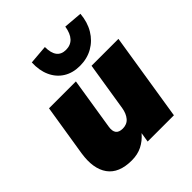

<svg xmlns="http://www.w3.org/2000/svg" viewBox="-210 -901 1050 1050"><g transform="rotate(-45 315.0 -375.5)"><path d="M22 0ZM205 12Q106 12 64 -46.5Q22 -105 38 -210L86 -510H294L246 -208Q236 -146 293 -146Q326 -146 345 -168.5Q364 -191 370 -228L415 -510H623L542 0H339L348 -56Q320 -23 285 -5.5Q250 12 205 12ZM370 -554Q315 -554 275 -579Q235 -604 214.5 -649.5Q194 -695 197 -754L307 -763Q307 -670 378 -670Q450 -670 465 -763L573 -754Q568 -694 541 -649Q514 -604 470 -579Q426 -554 370 -554Z"/></g></svg>

Font: Winston Black
Style: Italic
Weight: 900
Italic angle: -9°
Designer: Original fonts by Vernon Adams / Changes by Cristiano Sobral
Foundry: VOriginal fonts by Vernon Adams / Changes by Cristiano Sobral
Version: Version 2.503;July 17, 2020;FontCreator 13.0.0.2655 64-bit